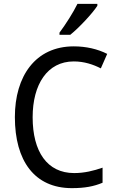

<svg xmlns="http://www.w3.org/2000/svg" viewBox="-20 -964 604 994"><path d="M484 -934V-944H381C359 -899 320 -838 288 -795V-784H344C389 -820 459 -895 484 -934ZM362 -646C416 -646 463 -630 502 -610L535 -685C486 -710 426 -724 362 -724C163 -724 57 -569 57 -358C57 -131 159 10 352 10C419 10 466 1 511 -18V-96C465 -80 417 -68 364 -68C224 -68 149 -179 149 -357C149 -527 225 -646 362 -646Z"/></svg>

Font: Noto Sans Gurmukhi UI SemiCondensed
Style: Regular
Weight: 400
Width: 4
Designer: Jelle Bosma - Monotype Design Team
Foundry: Monotype Imaging Inc.
Version: Version 2.004